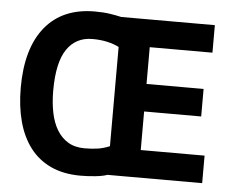

<svg xmlns="http://www.w3.org/2000/svg" viewBox="-52 -774 1018 848"><g transform="rotate(5 457.5 -350.0)"><path d="M453 -567Q432 -578 402 -585Q372 -592 335 -592Q262 -592 222 -533.5Q182 -475 182 -350Q182 -297 191 -252.5Q200 -208 219.5 -176Q239 -144 269 -126Q299 -108 342 -108Q371 -108 397.5 -111.5Q424 -115 453 -127ZM453 0Q434 7 400.5 10.5Q367 14 335 14Q259 14 203 -12Q147 -38 110.5 -86Q74 -134 56 -201Q38 -268 38 -350Q38 -525 115 -619.5Q192 -714 335 -714Q374 -714 402.5 -709.5Q431 -705 453 -700H868V-578H590V-415H843V-293H590V-122H873V0Z"/></g></svg>

Font: PTSans
Style: Bold
Weight: 700
Designer: A.Korolkova, O.Umpeleva, V.Yefimov
Foundry: ParaType Ltd
Version: Version 2.003W OFL